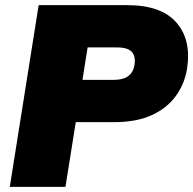

<svg xmlns="http://www.w3.org/2000/svg" viewBox="-20 -725 750 745"><path d="M18 0 130 -705H474Q606 -705 664.5 -637.5Q723 -570 706 -460Q697 -401 663 -353.5Q629 -306 569.5 -278.5Q510 -251 422 -251H274L234 0ZM300 -415H419Q459 -415 478.5 -430.5Q498 -446 502 -474Q507 -506 491.5 -523.5Q476 -541 434 -541H320Z"/></svg>

Font: Mulish ExtraBlack
Style: Italic
Weight: 1000
Italic angle: -9°
Designer: Vernon Adams
Foundry: Vernon Adams
Version: Version 3.603; ttfautohint (v1.8.3)